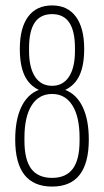

<svg xmlns="http://www.w3.org/2000/svg" viewBox="-20 -681 383 707"><path d="M172 6Q36 6 36 -167Q36 -240 58.5 -287Q81 -334 123 -350Q87 -367 70 -404Q53 -441 53 -501Q53 -578 83.5 -619.5Q114 -661 172 -661Q229 -661 259.5 -619.5Q290 -578 290 -501Q290 -441 273 -404Q256 -367 220 -350Q262 -334 284.5 -287Q307 -240 307 -167Q307 6 172 6ZM172 -26Q223 -26 248 -59.5Q273 -93 273 -163V-174Q273 -251 246.5 -293Q220 -335 172 -335Q123 -335 96.5 -293Q70 -251 70 -174V-163Q70 -93 95 -59.5Q120 -26 172 -26ZM172 -365Q212 -365 234 -398.5Q256 -432 256 -493V-504Q256 -567 235 -598Q214 -629 172 -629Q129 -629 108 -598Q87 -567 87 -504V-493Q87 -432 109 -398.5Q131 -365 172 -365Z"/></svg>

Font: Sofia Sans Extra Condensed ExtraLight
Style: Regular
Weight: 250
Designer: Botio Nikoltchev, Ani Petrova
Foundry: lettersoup
Version: Version 4.101